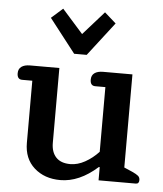

<svg xmlns="http://www.w3.org/2000/svg" viewBox="-54 -808 738 869"><g transform="rotate(5 315.0 -373.0)"><path d="M146 -714 198 -760 293 -653 388 -760 440 -714 322 -561H265ZM87 -141V-423H41Q18 -423 18 -451Q18 -471 32 -481Q46 -491 71 -491H204V-151Q204 -109 226 -85.5Q248 -62 291 -62Q324 -62 357.5 -80.5Q391 -99 419 -129V-423H373Q350 -423 350 -451Q350 -471 364 -481Q378 -491 403 -491H536V-68L573 -52Q593 -43 601 -36Q609 -29 609 -17Q609 0 594 0H425V-60H421Q338 14 252 14Q180 14 133.5 -27.5Q87 -69 87 -141Z"/></g></svg>

Font: Maitree SemiBold
Style: Regular
Weight: 600
Designer: CadsonDemak Team
Foundry: CadsonDemak
Version: Version 1.001